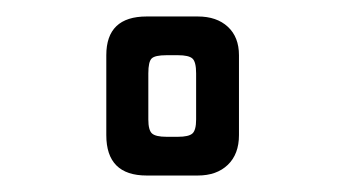

<svg xmlns="http://www.w3.org/2000/svg" viewBox="-20 -723 419 233"><path d="M220 -510H158Q109 -510 109 -559V-656Q109 -703 158 -703H220Q243 -703 256.5 -690.5Q270 -678 270 -656V-559Q270 -536 256.5 -523Q243 -510 220 -510ZM196 -557Q209 -557 213.5 -561Q218 -565 218 -578V-634Q218 -648 213.5 -652Q209 -656 196 -656H182Q168 -656 164 -652Q160 -648 160 -634V-578Q160 -565 164.5 -561Q169 -557 182 -557Z"/></svg>

Font: Rajdhani
Style: Bold
Weight: 700
Designer: Satya Rajpurohit, Jyotish Sonowal
Foundry: Indian Type Foundry
Version: Version 1.201 February 1, 2022